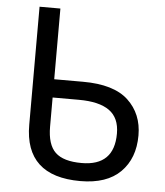

<svg xmlns="http://www.w3.org/2000/svg" viewBox="-52 -760 703 817"><g transform="rotate(5 299.5 -352.0)"><path d="M84 -210V-714H173V-412H296Q428 -412 489.5 -354.5Q551 -297 551 -205Q551 -107 492.5 -48.5Q434 10 321 10Q84 10 84 -210ZM459 -205Q459 -272 415.5 -303Q372 -334 285 -334H173V-210Q173 -133 207.5 -100Q242 -67 320 -67Q459 -67 459 -205Z"/></g></svg>

Font: Noto Sans Display
Style: Regular
Weight: 400
Designer: Monotype Design team
Foundry: Monotype Imaging Inc.
Version: Version 1.000